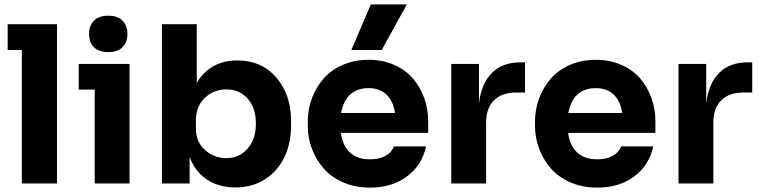

<svg xmlns="http://www.w3.org/2000/svg" viewBox="-20 -841 3478 880"><path d="M241.2 0H80.1V-611.8H15.1V-730H241.2Z M388.2 -685.1Q388.2 -723.1 410.4 -746.1Q432.6 -769 476.1 -769Q519.5 -769 541.7 -746.1Q564 -723.1 564 -685.1Q564 -647.5 541.7 -624.8Q519.5 -602.1 476.1 -602.1Q432.6 -602.1 410.4 -624.8Q388.2 -647.5 388.2 -685.1ZM573.7 0H414.1V-430.2H340.8V-547.9H573.7Z M1059.1 18.1Q983.4 18.1 929 -17.8Q874.5 -53.7 849.1 -121.1V0H722.2V-730H881.8V-460.9Q911.1 -511.7 958.5 -537.8Q1005.9 -564 1067.9 -564Q1178.7 -564 1246.3 -485.8Q1314 -407.7 1314 -286.1V-264.2Q1314 -184.6 1283.4 -120.6Q1252.9 -56.6 1194.3 -19.3Q1135.7 18.1 1059.1 18.1ZM1017.1 -116.2Q1077.6 -116.2 1115.2 -160.2Q1152.8 -204.1 1152.8 -274.9Q1152.8 -345.7 1115.7 -388.4Q1078.6 -431.2 1017.1 -431.2Q959.5 -431.2 918.7 -392.3Q877.9 -353.5 877.9 -289.1V-252Q877.9 -190.4 919.9 -153.3Q961.9 -116.2 1017.1 -116.2Z M1729.5 -611.8H1590.3L1679.7 -820.8H1844.7ZM1675.8 19Q1607.9 19 1552.7 -5.1Q1497.6 -29.3 1462.6 -69.8Q1427.7 -110.4 1409.2 -160.4Q1390.6 -210.4 1390.6 -264.2V-284.2Q1390.6 -339.4 1409.4 -389.9Q1428.2 -440.4 1462.6 -480.2Q1497.1 -520 1550.8 -543.5Q1604.5 -566.9 1669.4 -566.9Q1733.4 -566.9 1785.9 -543.9Q1838.4 -521 1872.1 -481.9Q1905.8 -442.9 1924.1 -392.6Q1942.4 -342.3 1942.4 -286.1V-231.9H1542.5Q1549.8 -174.3 1583.3 -142.6Q1616.7 -110.8 1675.8 -110.8Q1718.3 -110.8 1746.8 -126.7Q1775.4 -142.6 1785.6 -169.9H1932.6Q1914.6 -84.5 1845.7 -32.7Q1776.9 19 1675.8 19ZM1669.4 -437Q1617.2 -437 1585.2 -408Q1553.2 -378.9 1543.5 -323.2H1790.5Q1782.2 -377.9 1751.2 -407.5Q1720.2 -437 1669.4 -437Z M2208 0H2048.3V-547.9H2175.3V-367.2Q2186 -458 2234.4 -506.6Q2282.7 -555.2 2365.2 -555.2H2386.2V-417H2346.2Q2279.8 -417 2243.9 -380.9Q2208 -344.7 2208 -278.8Z M2717.3 19Q2649.4 19 2594.2 -5.1Q2539.1 -29.3 2504.2 -69.8Q2469.2 -110.4 2450.7 -160.4Q2432.1 -210.4 2432.1 -264.2V-284.2Q2432.1 -339.4 2450.9 -389.9Q2469.7 -440.4 2504.2 -480.2Q2538.6 -520 2592.3 -543.5Q2646 -566.9 2710.9 -566.9Q2774.9 -566.9 2827.4 -543.9Q2879.9 -521 2913.6 -481.9Q2947.3 -442.9 2965.6 -392.6Q2983.9 -342.3 2983.9 -286.1V-231.9H2584Q2591.3 -174.3 2624.8 -142.6Q2658.2 -110.8 2717.3 -110.8Q2759.8 -110.8 2788.3 -126.7Q2816.9 -142.6 2827.1 -169.9H2974.1Q2956.1 -84.5 2887.2 -32.7Q2818.4 19 2717.3 19ZM2710.9 -437Q2658.7 -437 2626.7 -408Q2594.7 -378.9 2585 -323.2H2832Q2823.7 -377.9 2792.7 -407.5Q2761.7 -437 2710.9 -437Z M3249.5 0H3089.8V-547.9H3216.8V-367.2Q3227.5 -458 3275.9 -506.6Q3324.2 -555.2 3406.7 -555.2H3427.7V-417H3387.7Q3321.3 -417 3285.4 -380.9Q3249.5 -344.7 3249.5 -278.8Z"/></svg>

Font: Sora
Style: Bold
Weight: 700
Designer: Jonathan Barnbrook, Julián Moncada
Foundry: Barnbrook Fonts
Version: Version 2.000